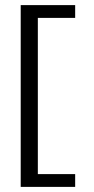

<svg xmlns="http://www.w3.org/2000/svg" viewBox="-20 -707 369 751"><path d="M61 24V-687H274V-637H128V-26H274V24Z"/></svg>

Font: Pavanam
Style: Regular
Weight: 400
Designer: Tharique Azeez
Foundry: Tharique Azeez
Version: Version 1.86; ttfautohint (v1.3) -l 8 -r 50 -G 200 -x 14 -D 